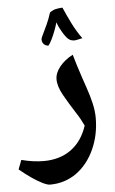

<svg xmlns="http://www.w3.org/2000/svg" viewBox="-90 -638 522 871"><g transform="rotate(-5 171.5 -202.5)"><path d="M102 195Q91 195 70 185Q49 175 22 156.5Q-5 138 -34 114L-18 72Q9 79 34.5 82.5Q60 86 83 86Q157 86 208 49Q259 12 282 -58Q275 -73 266.5 -88.5Q258 -104 248 -119Q219 -164 196 -205Q173 -246 173 -278Q173 -307 196 -335.5Q219 -364 256 -383Q262 -362 270.5 -334Q279 -306 288.5 -278.5Q298 -251 305 -230Q318 -193 326.5 -157Q335 -121 335 -89Q335 -11 305 54.5Q275 120 222 158Q169 195 102 195ZM150 -434Q138 -434 129.5 -442.5Q121 -451 121 -464Q121 -470 129.5 -487Q138 -504 149.5 -529Q161 -554 170 -583Q184 -593 197 -596Q210 -599 228 -600Q245 -561 263.5 -524Q282 -487 306 -454Q287 -450 280.5 -448.5Q274 -447 270 -447Q253 -447 241.5 -457Q230 -467 215 -493Q209 -503 204 -513.5Q199 -524 195 -536Q190 -518 182 -497Q174 -476 165.5 -459Q157 -442 150 -434Z"/></g></svg>

Font: Noto Naskh Arabic
Style: Regular
Weight: 400
Designer: Monotype Design Team, David Williams, Mohamad Dakak and Nizar Qandah
Foundry: Monotype Imaging Inc.
Version: Version 2.013